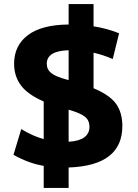

<svg xmlns="http://www.w3.org/2000/svg" viewBox="-20 -835 675 940"><path d="M438 -577V-403Q517 -370 548 -327Q579 -284 579 -218Q579 -24 316 -15V85H194V-23Q121 -35 46 -77L84 -203Q142 -168 194 -154V-338Q116 -372 82.5 -417Q49 -462 49 -523Q49 -612 116.5 -663Q184 -714 316 -715V-815H438V-706Q504 -696 563 -672L532 -546Q486 -566 438 -577ZM316 -589Q209 -586 209 -523Q209 -495 230.5 -477.5Q252 -460 308 -445Q309 -444 312 -444Q315 -444 316 -443ZM316 -141Q418 -147 418 -215Q418 -245 396.5 -263Q375 -281 316 -298Z"/></svg>

Font: M PLUS 1p ExtraBold
Style: Regular
Weight: 800
Version: Version 1.062